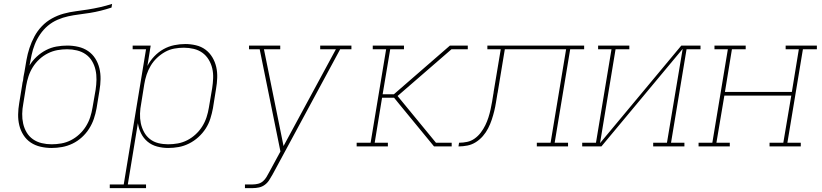

<svg xmlns="http://www.w3.org/2000/svg" viewBox="-20 -755 4240 990"><path d="M246 8Q217 8 189 1.5Q161 -5 138.5 -20Q116 -35 101 -58.5Q86 -82 79.5 -109Q73 -136 73.5 -165Q74 -194 79 -223L94 -315Q95 -322 96 -328.5Q97 -335 99 -341L101 -358Q102 -365 103.5 -371.5Q105 -378 106 -384Q111 -415 116.5 -446Q122 -477 132 -507.5Q142 -538 157.5 -567Q173 -596 196 -620Q219 -644 248 -660Q277 -676 308 -684.5Q339 -693 370.5 -697Q402 -701 433.5 -706Q465 -711 496 -718Q527 -725 558 -735L555 -716Q528 -707 500 -700Q472 -693 444 -688.5Q416 -684 388 -680.5Q360 -677 332 -671Q304 -665 276.5 -653Q249 -641 226.5 -622Q204 -603 187 -578Q170 -553 159.5 -526.5Q149 -500 143 -472Q137 -444 132 -417Q147 -442 169 -462.5Q191 -483 217 -496.5Q243 -510 271 -515Q299 -520 327 -520Q356 -520 384 -513.5Q412 -507 434.5 -491.5Q457 -476 471.5 -453Q486 -430 492.5 -403Q499 -376 498.5 -347Q498 -318 493 -289L478 -197Q473 -169 464 -142.5Q455 -116 439.5 -91.5Q424 -67 402 -47Q380 -27 354 -14.5Q328 -2 300.5 3Q273 8 246 8ZM246 -11Q271 -11 296.5 -15.5Q322 -20 345.5 -32Q369 -44 389 -62.5Q409 -81 423 -103.5Q437 -126 445 -150.5Q453 -175 457 -200L473 -292Q477 -318 477.5 -344Q478 -370 472.5 -394.5Q467 -419 454.5 -440Q442 -461 422 -475Q402 -489 377 -495Q352 -501 326 -501Q301 -501 276 -496.5Q251 -492 227 -480Q203 -468 183 -449.5Q163 -431 149 -408.5Q135 -386 127 -361.5Q119 -337 115 -313L100 -220Q95 -194 94.5 -168Q94 -142 99.5 -117.5Q105 -93 117.5 -72Q130 -51 150 -37Q170 -23 195 -17Q220 -11 246 -11Z M546 215V196H618L733 -501H664V-520H757L740 -415Q754 -442 775.5 -464.5Q797 -487 823 -501.5Q849 -516 878 -522Q907 -528 935 -528Q963 -528 990.5 -521.5Q1018 -515 1039.5 -499Q1061 -483 1075 -459.5Q1089 -436 1095 -409.5Q1101 -383 1100 -354Q1099 -325 1094 -297L1078 -197Q1073 -170 1064.5 -143Q1056 -116 1040.5 -92Q1025 -68 1003 -48Q981 -28 955 -15Q929 -2 902 3Q875 8 847 8Q818 8 790 0.5Q762 -7 741 -24.5Q720 -42 707.5 -67Q695 -92 691 -120L639 196H733V215ZM847 -11Q872 -11 897 -15.5Q922 -20 945.5 -32Q969 -44 989 -62.5Q1009 -81 1023 -103.5Q1037 -126 1045 -150.5Q1053 -175 1057 -200L1074 -300Q1078 -326 1079 -352Q1080 -378 1074.5 -402Q1069 -426 1056 -447.5Q1043 -469 1023.5 -483Q1004 -497 979 -503Q954 -509 928 -509Q904 -509 879 -504.5Q854 -500 831.5 -487.5Q809 -475 789.5 -456.5Q770 -438 757 -416Q744 -394 736 -370Q728 -346 724 -321L708 -221Q703 -196 702 -170Q701 -144 706 -120Q711 -96 722.5 -74.5Q734 -53 753 -38Q772 -23 796.5 -17Q821 -11 847 -11Z M1243 215V196H1283Q1297 196 1311 192.5Q1325 189 1336 179.5Q1347 170 1354.5 157Q1362 144 1369 131L1426 26L1319 -501H1264V-520H1425V-501H1341L1442 -2L1712 -501H1631V-520H1792V-501H1734L1388 140Q1388 140 1387.5 140Q1387 140 1387 140V141V142Q1378 157 1369 172Q1360 187 1346 197.5Q1332 208 1315.5 211.5Q1299 215 1283 215Z M1819 0V-19H1891L1971 -501H1902V-520H2063V-501H1992L1953 -269H2011L2300 -520H2392V-501H2308L2030 -260L2228 -19H2309V0H2218L2038 -219L2012 -251H1950L1912 -19H1980V0Z M2344 0 2347 -19Q2368 -19 2389 -23.5Q2410 -28 2428 -41Q2446 -54 2459.5 -72Q2473 -90 2482.5 -109.5Q2492 -129 2498.5 -149.5Q2505 -170 2509.5 -190.5Q2514 -211 2517.5 -231.5Q2521 -252 2524 -272Q2525 -274 2525 -275.5Q2525 -277 2525 -279L2562 -501H2493V-520H2992V-501H2920L2840 -19H2909V0H2748V-19H2819L2899 -501H2583L2546 -277Q2546 -276 2545.5 -275Q2545 -274 2545 -273Q2541 -250 2537.5 -227.5Q2534 -205 2528.5 -182.5Q2523 -160 2515.5 -137.5Q2508 -115 2497 -93.5Q2486 -72 2470 -53.5Q2454 -35 2433.5 -22Q2413 -9 2390 -4.5Q2367 0 2344 0Z M2982 0V-19H3053L3133 -501H3064V-520H3225V-501H3154L3074 -17L3493 -520H3592V-501H3520L3440 -19H3509V0H3348V-19H3419L3500 -503L3081 0Z M3582 0V-19H3653L3733 -501H3664V-520H3825V-501H3754L3718 -281H4063L4099 -501H4031V-520H4192V-501H4120L4040 -19H4109V0H3948V-19H4019L4060 -262H3715L3674 -19H3743V0Z"/></svg>

Font: Iosevka Etoile Thin Oblique
Style: Regular
Weight: 100
Italic angle: -9°
Designer: Belleve Invis
Foundry: Belleve Invis
Version: Version 15.5.2; ttfautohint (v1.8.4)